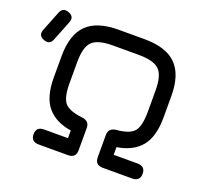

<svg xmlns="http://www.w3.org/2000/svg" viewBox="-173 -821 1036 963"><g transform="rotate(20 345.5 -339.5)"><path d="M-32 -502Q-65 -515 -51 -549L-9 -655Q4 -688 38 -675Q73 -662 58 -627L16 -521Q3 -488 -32 -502ZM80 -342V-455Q80 -570 134.5 -624Q189 -678 304 -678H442Q557 -678 611.5 -624Q666 -570 666 -455V-342Q666 -238 622.5 -186Q579 -134 495 -121V-80H622Q664 -80 664 -40Q664 0 622 0H466Q424 0 424 -42V-160Q424 -198 466 -202Q534 -208 558 -236Q582 -264 582 -342V-455Q582 -535 552 -564.5Q522 -594 442 -594H304Q224 -594 194 -564.5Q164 -535 164 -455V-342Q164 -265 188 -237.5Q212 -210 280 -202Q322 -198 322 -160V-42Q322 0 280 0H124Q82 0 82 -40Q82 -80 124 -80H251V-121Q167 -134 123.5 -186Q80 -238 80 -342Z"/></g></svg>

Font: Jura
Style: Bold
Weight: 700
Designer: Daniel Johnson, Alexei Vanyashin
Foundry: Daniel Johnson
Version: Version 5.103